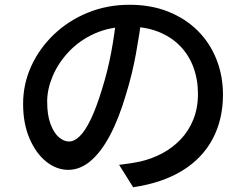

<svg xmlns="http://www.w3.org/2000/svg" viewBox="-20 -748 1040 806"><path d="M576 -684Q566 -607 550.5 -521.5Q535 -436 509 -352Q479 -250 441.5 -179.5Q404 -109 360 -72Q316 -35 267 -35Q217 -35 174 -69.5Q131 -104 104 -166.5Q77 -229 77 -312Q77 -396 111.5 -471Q146 -546 207 -604Q268 -662 349 -695Q430 -728 524 -728Q614 -728 686.5 -699Q759 -670 810.5 -618.5Q862 -567 889 -498Q916 -429 916 -351Q916 -246 872.5 -164.5Q829 -83 745 -31.5Q661 20 539 38L480 -56Q506 -59 528 -62.5Q550 -66 569 -70Q617 -81 660.5 -104Q704 -127 738 -162.5Q772 -198 791.5 -246Q811 -294 811 -354Q811 -414 792 -465.5Q773 -517 736 -555Q699 -593 645 -614.5Q591 -636 523 -636Q441 -636 377 -607Q313 -578 268.5 -530.5Q224 -483 201 -428Q178 -373 178 -322Q178 -265 192 -227.5Q206 -190 227 -172Q248 -154 270 -154Q292 -154 315 -176.5Q338 -199 361.5 -248Q385 -297 408 -373Q431 -445 446.5 -526.5Q462 -608 469 -686Z"/></svg>

Font: Noto Sans JP Thin Medium
Style: Regular
Weight: 500
Version: Version 2.004-H2;hotconv 1.0.118;makeotfexe 2.5.65603